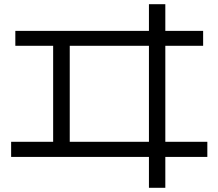

<svg xmlns="http://www.w3.org/2000/svg" viewBox="-20 -817 1040 914"><path d="M689 77V-70H33V-142H233V-599H53V-670H689V-797H767V-670H947V-599H767V-142H967V-70H767V77ZM312 -142H689V-599H312Z"/></svg>

Font: M PLUS 2 Thin
Style: Regular
Weight: 400
Version: Version 1.001